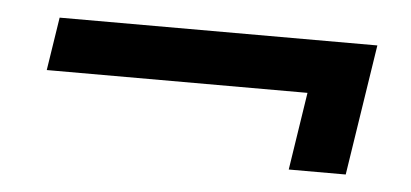

<svg xmlns="http://www.w3.org/2000/svg" viewBox="-29 -372 617 288"><g transform="rotate(5 279.5 -227.5)"><path d="M413.2 -129 431.2 -246H38.6L51 -326H529.4L499 -129Z"/></g></svg>

Font: MuseoModerno Thin
Style: Italic
Weight: 100
Italic angle: -9°
Designer: Pablo Cosgaya, Héctor Gatti, Marcela Romero, and the Authors of The MuseoModerno Project.
Foundry: Omnibus-Type Team
Version: Version 1.003